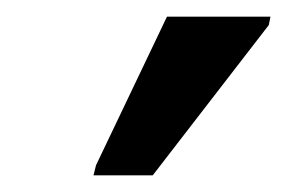

<svg xmlns="http://www.w3.org/2000/svg" viewBox="-20 -786 344 230"><path d="M92 -576H163L302 -756L304 -766H180L95 -588Z"/></svg>

Font: Noto Sans Medium
Style: Italic
Weight: 500
Italic angle: -12°
Designer: Monotype Design Team
Foundry: Monotype Imaging Inc.
Version: Version 2.013